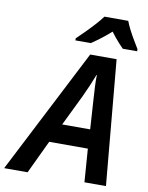

<svg xmlns="http://www.w3.org/2000/svg" viewBox="-156 -1009 836 1081"><g transform="rotate(10 262.0 -469.0)"><path d="M-56 0 310 -714H461L526 0H403L389 -190H168L78 0ZM223 -299H383L372 -470Q370 -502 368 -538.5Q366 -575 367 -607H365Q353 -576 339 -543Q325 -510 308 -474ZM214 -790Q233 -808 259 -834Q285 -860 310.5 -888Q336 -916 352 -938H488Q497 -914 511 -887Q525 -860 540 -835Q555 -810 567 -790V-778H485Q475 -788 462 -802Q449 -816 436 -832Q423 -848 412 -863Q384 -838 356.5 -817Q329 -796 302 -778H214Z"/></g></svg>

Font: Noto Sans Display SemiBold
Style: Italic
Weight: 600
Italic angle: -12°
Designer: Monotype Design Team
Foundry: Monotype Imaging Inc.
Version: Version 2.003